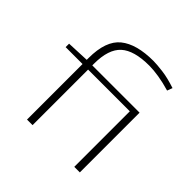

<svg xmlns="http://www.w3.org/2000/svg" viewBox="-187 -925 1100 1100"><g transform="rotate(45 363.0 -375.0)"><path d="M179 0V-450H42V-478L179 -484V-499Q179 -638 248 -694Q317 -750 454 -750Q480 -750 529 -744Q578 -738 641 -717L629 -685Q578 -700 534 -707Q490 -714 456 -714Q333 -714 278.5 -664.5Q224 -615 224 -498V-484H607V0H562V-450H224V0Z"/></g></svg>

Font: Georama ExtraExtended ExtraLight
Style: Regular
Weight: 200
Width: 8
Designer: Jean-Baptiste Levee
Foundry: Production Type
Version: Version 1.000